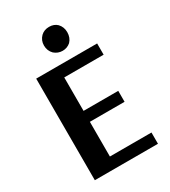

<svg xmlns="http://www.w3.org/2000/svg" viewBox="-208 -964 940 1064"><g transform="rotate(-30 262.0 -431.5)"><path d="M229 -843Q250 -863 282 -863Q313 -863 333 -844Q355 -821 355 -787Q355 -752 333 -729Q311 -710 282 -710Q252 -710 229 -730Q206 -753 206 -787Q206 -820 229 -843ZM481 -72V0H77V-650H467V-578H215V-364H437V-294H215V-72Z"/></g></svg>

Font: ArsenalBold
Style: Bold
Weight: 700
Designer: Andrij Shevchenko
Foundry: Stairsfor.com
Version: Version 1.000